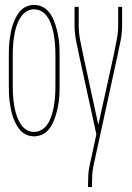

<svg xmlns="http://www.w3.org/2000/svg" viewBox="-20 -548 540 783"><path d="M119 8Q103 8 88 1.5Q73 -5 62.5 -17Q52 -29 44.5 -43.5Q37 -58 32 -73.5Q27 -89 24 -104.5Q21 -120 19 -136Q17 -152 16.5 -168Q16 -184 16 -200V-320Q16 -336 16.5 -352Q17 -368 19 -384Q21 -400 24 -415.5Q27 -431 32 -446.5Q37 -462 44.5 -476.5Q52 -491 62.5 -503Q73 -515 88 -521.5Q103 -528 119 -528Q135 -528 150 -521.5Q165 -515 176 -503Q187 -491 194 -476.5Q201 -462 206 -446.5Q211 -431 214.5 -415.5Q218 -400 220 -384Q222 -368 222.5 -352Q223 -336 223 -320V-200Q223 -184 222.5 -168Q222 -152 220 -136Q218 -120 214.5 -104.5Q211 -89 206 -73.5Q201 -58 194 -43.5Q187 -29 176 -17Q165 -5 150 1.5Q135 8 119 8ZM119 -10Q133 -10 146 -16.5Q159 -23 168.5 -34.5Q178 -46 183.5 -59Q189 -72 193 -86Q197 -100 199.5 -114Q202 -128 203.5 -142.5Q205 -157 205.5 -171.5Q206 -186 206 -200V-320Q206 -334 205.5 -348.5Q205 -363 203.5 -377.5Q202 -392 199.5 -406Q197 -420 193 -434Q189 -448 183.5 -461Q178 -474 168.5 -485.5Q159 -497 146 -503.5Q133 -510 119 -510Q105 -510 92 -503.5Q79 -497 70 -485.5Q61 -474 55 -461Q49 -448 45 -434Q41 -420 38.5 -406Q36 -392 34.5 -377.5Q33 -363 32.5 -348.5Q32 -334 32 -320V-200Q32 -186 32.5 -171.5Q33 -157 34.5 -142.5Q36 -128 38.5 -114Q41 -100 45 -86Q49 -72 55 -59Q61 -46 70 -34.5Q79 -23 92 -16.5Q105 -10 119 -10ZM339 215V208Q339 187 340 166Q341 145 346 125L373 0L304 -316Q297 -348 290.5 -380.5Q284 -413 284 -447V-520H301V-446Q301 -415 307 -383.5Q313 -352 320 -320L381 -39L443 -320Q449 -352 455.5 -383.5Q462 -415 462 -447V-520H478V-447Q478 -413 471.5 -380.5Q465 -348 458 -316L361 129Q357 148 356 168Q355 188 355 208V215Z"/></svg>

Font: Iosevka Curly Thin
Style: Regular
Weight: 100
Monospace: yes
Designer: Belleve Invis
Foundry: Belleve Invis
Version: Version 22.1.2; ttfautohint (v1.8.4)